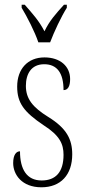

<svg xmlns="http://www.w3.org/2000/svg" viewBox="-20 -786 365 816"><path d="M143 -606H193C210 -651 240 -715 264 -753V-766H252C217 -727 191 -699 169 -653C145 -699 119 -727 85 -766H72V-753C95 -715 128 -651 143 -606ZM156 10C238 10 287 -43 287 -130C287 -194 263 -241 185 -289C119 -330 90 -366 90 -421C90 -472 113 -513 168 -513C223 -513 250 -475 250 -403C269 -403 278 -420 278 -450C278 -504 236 -542 169 -542C98 -542 53 -493 53 -418C53 -348 82 -310 165 -254C234 -210 250 -174 250 -128C250 -55 217 -19 157 -19C94 -19 65 -66 65 -143C49 -143 36 -128 36 -93C36 -44 73 10 156 10Z"/></svg>

Font: Noto Serif Khmer ExtraCondensed ExtraLight
Style: Regular
Weight: 200
Width: 2
Designer: Danh Hong and the Monotype Design Team
Foundry: Monotype Imaging Inc.
Version: Version 2.004